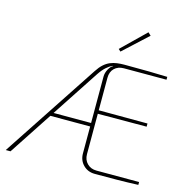

<svg xmlns="http://www.w3.org/2000/svg" viewBox="-128 -1045 1161 1171"><g transform="rotate(15 452.5 -459.5)"><path d="M575 -690Q668 -690 730 -689Q792 -688 847 -686V-668H578Q541 -668 518.5 -646Q496 -624 496 -586V-104Q496 -68 519 -45Q542 -22 578 -22H847V-4Q778 -1 710 -0.5Q642 0 573 0Q529 0 500 -29Q471 -58 471 -102V-587Q471 -610 483.5 -633.5Q496 -657 512 -664H506Q490 -657 470 -639.5Q450 -622 430 -592L41 0H11L410 -605Q428 -633 447 -650Q466 -667 486.5 -675.5Q507 -684 529 -687Q551 -690 575 -690ZM483 -294V-272H206L219 -294ZM488 -381 804 -380V-360L488 -359ZM666 -919 684 -902 531 -761 517 -774Z"/></g></svg>

Font: Exo 2 Thin
Style: Regular
Weight: 250
Designer: Natanael Gama
Foundry: Natanael Gama
Version: Version 2.010